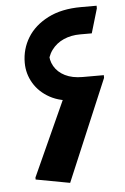

<svg xmlns="http://www.w3.org/2000/svg" viewBox="-54 -801 555 850"><g transform="rotate(-5 223.0 -375.5)"><path d="M243 -404 277 -353Q212 -353 165.5 -378.5Q119 -404 94 -446Q69 -488 69 -537Q69 -598 100 -648.5Q131 -699 191.5 -730Q252 -761 339 -761H408V-749L376 -641H324Q284 -641 251 -626.5Q218 -612 197 -583.5Q176 -555 172 -513L180 -573Q177 -540 193 -512Q209 -484 241 -468Q273 -452 319 -452H413V-440L223 10L72 -18V-27Z"/></g></svg>

Font: Kufam SemiBold
Style: Italic
Weight: 600
Italic angle: -11°
Designer: Artur Schmal
Foundry: Original Type
Version: Version 1.301; ttfautohint (v1.8.3)